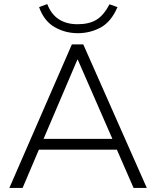

<svg xmlns="http://www.w3.org/2000/svg" viewBox="-20 -923 768 943"><path d="M26 0ZM26 0ZM26 0 333 -705H389L701 0H636L554 -188H171L91 0ZM360 -630 194 -241H532L362 -630ZM362 -760Q300 -760 248 -790Q196 -820 172 -888L212 -903Q232 -852 269.5 -828Q307 -804 361 -804Q417 -804 453 -825.5Q489 -847 518 -902L557 -888Q526 -816 474.5 -788Q423 -760 362 -760Z"/></svg>

Font: Winston Light
Style: Regular
Weight: 300
Designer: Original fonts by Vernon Adams / Changes by Cristiano Sobral
Foundry: Original fonts by Vernon Adams / Changes by Cristiano Sobral
Version: Version 2.503;July 17, 2020;FontCreator 13.0.0.2655 64-bit